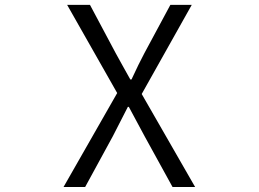

<svg xmlns="http://www.w3.org/2000/svg" viewBox="-20 -752 1040 772"><path d="M235.4 0 451.2 -377.9 250 -732.4H341.8L445.3 -538.1Q454.1 -521.5 473.1 -487.8Q492.2 -454.1 503.9 -432.6H508.8Q538.1 -496.1 560.5 -538.1L665 -732.4H751L549.8 -374L764.6 0H673.8L561.5 -204.1Q548.8 -228.5 498 -322.3H494.1Q489.3 -312.5 433.6 -204.1L322.3 0Z"/></svg>

Font: Gen Shin Gothic Monospace Normal
Style: Regular
Weight: 350
Designer: [Source Han Sans]
Ryoko NISHIZUKA  (kana & ideographs); Paul D. Hunt (Latin, Greek & Cyrillic); Wenlong ZHANG  (bopomofo
Version: Version 1.002.20150607